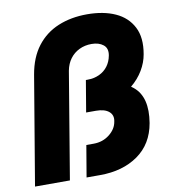

<svg xmlns="http://www.w3.org/2000/svg" viewBox="-80 -782 759 851"><g transform="rotate(-10 299.0 -356.0)"><path d="M9 0 91 -489Q104 -565 142 -614.5Q180 -664 238 -688Q296 -712 368 -712Q442 -712 495 -688Q548 -664 573 -615.5Q598 -567 585 -494Q579 -458 558.5 -423.5Q538 -389 504.5 -361.5Q471 -334 428 -317.5Q385 -301 335 -301H292L313 -426H319Q350 -426 373.5 -437Q397 -448 412 -468Q427 -488 432 -515Q438 -547 418 -563Q398 -579 365 -579Q335 -579 310 -567Q285 -555 268.5 -533Q252 -511 246 -480L166 0ZM241 0 265 -142H298Q339 -142 369.5 -166Q400 -190 405 -223Q411 -251 391.5 -267.5Q372 -284 333 -284H289L310 -403H316Q456 -403 516.5 -353.5Q577 -304 558 -189Q542 -97 473 -48.5Q404 0 302 0Z"/></g></svg>

Font: Figtree ExtraBold
Style: Italic
Weight: 800
Italic angle: -9.5°
Foundry: Erik Kennedy
Version: Version 2.001;gftools[0.9.30]